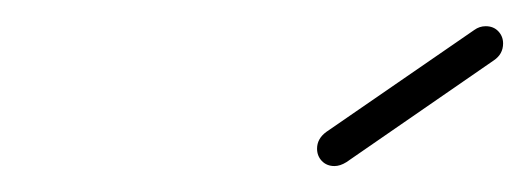

<svg xmlns="http://www.w3.org/2000/svg" viewBox="-20 -705 410 148"><path d="M237.8 -577Q231.9 -577 228.1 -580.9Q224.4 -584.8 224.4 -590.4Q224.4 -598.1 231.5 -603.3L345.6 -681.9Q349.6 -684.8 354.4 -684.8Q360.4 -684.8 364.1 -680.9Q367.8 -677 367.8 -671.5Q367.8 -663.3 360.7 -658.5L247 -580Q242.2 -577 237.8 -577Z"/></svg>

Font: 26F Galaxy Sans Light
Style: Italic
Weight: 300
Italic angle: -5°
Designer: C₂₉H₂₅N₃O₅
Version: Version 1.200